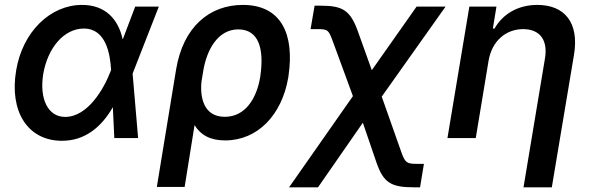

<svg xmlns="http://www.w3.org/2000/svg" viewBox="-20 -573 2458 797"><path d="M235.4 11.4C331 12.4 400.6 -44.7 447.8 -127.1H448.5L454.5 0H553.3L530.5 -267L532 -271.3L639.2 -545.5H541.2L490.1 -410.9H489C470.5 -493.6 417.6 -552.6 320.3 -552.6C188.6 -552.6 73.2 -440.7 46.9 -279.8C18.5 -109.7 95.2 10.3 235.4 11.4ZM159.4 -265.6C178.3 -375.7 246.4 -454.5 328.1 -454.5C420.1 -454.5 437.5 -348.4 441.1 -282.3L438.2 -274.9C411.6 -205.3 344.5 -87.7 250.4 -87.7C178.3 -87.7 143.1 -163.4 159.4 -265.6Z M710.9 -284.1 631 203.1H746.4L787.6 -53.6C812.5 -13.1 851.9 9.9 914.4 9.9C1050.1 9.9 1150.2 -96.6 1176.5 -250.7L1177.9 -260.7C1202.1 -429.3 1149.1 -552.6 987.9 -552.6C849.8 -552.6 740.1 -461.6 710.9 -284.1ZM816.4 -234.4 823.5 -277.7C837.7 -365.4 883.9 -451 969.1 -451C1056.1 -451 1076 -366.8 1061.1 -260.7L1059.7 -250.7C1045.1 -166.5 1000 -88.1 913 -88.1C825.3 -88.1 809.7 -169 816.4 -234.4Z M1180 204.5H1300.1L1486.2 -63.6L1543.3 103.3C1572.1 186.1 1604.8 204.5 1697.1 204.5H1723.7L1739.7 107.2H1713.1C1669.4 107.2 1661.9 104 1645.6 57.5L1564.6 -171.9L1829.5 -545.5H1709.2L1523.4 -281.6L1465.2 -443.9C1434.3 -528.8 1403.8 -549.4 1312.1 -549.4H1285.9L1269.2 -452.1H1295.8C1341.3 -452.1 1343.8 -449.9 1362.9 -397.7L1445 -174Z M2008.2 -321.7C2022.7 -404.5 2081.3 -452.1 2151.6 -452.1C2221.2 -452.1 2255 -406.6 2242.2 -330.6L2153.1 204.5H2270.6L2362.9 -346.9C2384.6 -480.1 2322.8 -552.6 2210.6 -552.6C2128.9 -552.6 2067.1 -514.2 2032.7 -454.5H2025.9L2040.8 -545.5H1928.3L1837.4 0H1954.9Z"/></svg>

Font: Magic Ui Pro Semi Bold
Style: Italic
Weight: 600
Italic angle: -9.39999°
Designer: Stefan Endress, Andreas Faust
Version: Version 1.000;FEAKit 1.0